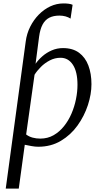

<svg xmlns="http://www.w3.org/2000/svg" viewBox="-20 -846 594 1120"><path d="M13.5 254 130 -603.5Q136 -650 156.2 -690.2Q176.5 -730.5 206.5 -761Q236.5 -791.5 273.2 -808.8Q310 -826 350.5 -826Q367 -826 380.5 -824.2Q394 -822.5 403.5 -818L391.5 -737.5Q378.5 -746 362 -750.5Q345.5 -755 326.5 -755Q291.5 -755 267.2 -742.5Q243 -730 228.5 -703Q214 -676 208 -631.5L187.5 -474Q203.5 -497 227.5 -518Q251.5 -539 282 -552.2Q312.5 -565.5 347.5 -565.5Q404 -565.5 440.8 -538.5Q477.5 -511.5 495.5 -464Q513.5 -416.5 513.5 -355Q513.5 -297 492.8 -233.2Q472 -169.5 432.5 -114.2Q393 -59 335.2 -24.5Q277.5 10 203.5 10Q185 10 164.2 6.2Q143.5 2.5 124.5 -1.5L89.5 254ZM215 -37.5Q258 -37.5 292.5 -57.2Q327 -77 353.2 -109.8Q379.5 -142.5 397 -183.2Q414.5 -224 423.2 -267.5Q432 -311 432 -351Q432 -427.5 405.2 -468.2Q378.5 -509 333 -509Q300 -509 270.2 -493.5Q240.5 -478 217.8 -455Q195 -432 181.5 -410L132.5 -61.5Q149 -49 170.2 -43.2Q191.5 -37.5 215 -37.5Z"/></svg>

Font: Merriweather 24pt Light
Style: Italic
Weight: 300
Italic angle: -7.8°
Version: Version 2.101